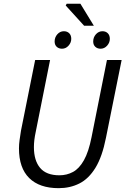

<svg xmlns="http://www.w3.org/2000/svg" viewBox="-20 -969 656 1001"><path d="M285.8 12Q185.9 12 132.4 -40.6Q78.9 -93.3 78.9 -195.3Q78.9 -216.6 82.2 -239.9Q85.4 -263.1 89.4 -287.8L163.3 -656.3H241.1L166.2 -281Q161.4 -258.9 159.1 -239.5Q156.8 -220.1 156.8 -202.1Q156.8 -131.8 189.3 -93.4Q221.8 -55.1 289.8 -55.1Q328.3 -55.1 360.7 -72.6Q393.2 -90.2 417.6 -133.7Q442.1 -177.1 457.3 -253.9L537.6 -656.3H614.2L532.5 -250.9Q512.9 -151.6 477.6 -94.2Q442.3 -36.7 393.8 -12.4Q345.4 12 285.8 12ZM303.3 -715Q286.5 -715 275.6 -725.1Q264.8 -735.2 264.8 -752.7Q264.8 -774.5 279 -790.4Q293.2 -806.2 312.9 -806.2Q330.1 -806.2 340.8 -795.7Q351.5 -785.2 351.5 -766.4Q351.5 -746.6 337.2 -730.8Q323 -715 303.3 -715ZM504.4 -715Q487.6 -715 476.8 -725.1Q465.9 -735.2 465.9 -752.7Q465.9 -774.5 480.1 -790.4Q494.4 -806.2 514.1 -806.2Q531.2 -806.2 541.9 -795.7Q552.6 -785.2 552.6 -766.4Q552.6 -746.6 538.4 -730.8Q524.1 -715 504.4 -715ZM418.7 -834.7 322.6 -940.3 327.6 -949.4H399.3L469.4 -834.7Z"/></svg>

Font: Source Sans 3 VF
Style: Italic
Weight: 200
Italic angle: -11°
Designer: Paul D. Hunt
Foundry: Adobe Systems Incorporated
Version: Version 3.042;hotconv 1.0.118;makeotfexe 2.5.65603